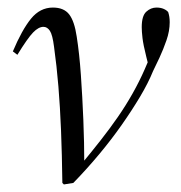

<svg xmlns="http://www.w3.org/2000/svg" viewBox="-20 -484 479 508"><path d="M145 0Q144 -76 141.5 -138.5Q139 -201 134.5 -255.5Q130 -310 123 -360Q119 -392 112 -402.5Q105 -413 95 -413Q82 -413 67.5 -398Q53 -383 26 -339L14 -348Q38 -405 62 -434.5Q86 -464 120 -464Q149 -464 163 -446Q177 -428 183 -387Q190 -343 194 -285.5Q198 -228 200.5 -167Q203 -106 203 -48H194L198 -53Q222 -82 246 -112.5Q270 -143 291.5 -174Q313 -205 331 -237Q349 -269 363 -301Q368 -312 372 -322Q376 -332 379 -342L376 -298L367 -334Q359 -366 357 -383.5Q355 -401 355 -412Q355 -442 367 -453Q379 -464 394 -464Q405 -464 413 -460.5Q421 -457 425 -452Q427 -446 428 -439.5Q429 -433 429 -425Q429 -402 420.5 -377.5Q412 -353 402 -331.5Q392 -310 385 -296Q372 -264 350.5 -228Q329 -192 302 -153.5Q275 -115 242.5 -76Q210 -37 174 0L149 4Z"/></svg>

Font: Source Serif 4 60pt
Style: Italic
Weight: 400
Italic angle: -12°
Version: Version 4.004;hotconv 1.0.116;makeotfexe 2.5.65601